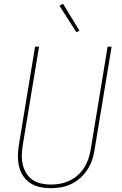

<svg xmlns="http://www.w3.org/2000/svg" viewBox="-20 -980 640 1008"><path d="M246 8Q217 8 189.5 2Q162 -4 139.5 -18.5Q117 -33 102 -55.5Q87 -78 80.5 -105Q74 -132 74 -160.5Q74 -189 79 -218L164 -735H185L99 -215Q95 -189 94.5 -163.5Q94 -138 100 -114Q106 -90 119 -69.5Q132 -49 151.5 -35.5Q171 -22 196 -16.5Q221 -11 247 -11Q271 -11 295.5 -15.5Q320 -20 344 -31Q368 -42 388 -60Q408 -78 422 -100Q436 -122 444 -146Q452 -170 456 -194L545 -735H566L476 -191Q472 -165 463 -138.5Q454 -112 438 -88Q422 -64 400.5 -45Q379 -26 353 -13.5Q327 -1 299.5 3.5Q272 8 246 8ZM381 -811 292 -950 311 -960 397 -819Z"/></svg>

Font: Iosevka Thin Extended Oblique
Style: Regular
Weight: 100
Width: 7
Italic angle: -9°
Monospace: yes
Designer: Belleve Invis
Foundry: Belleve Invis
Version: Version 32.5.0; ttfautohint (v1.8.4)